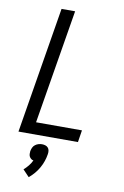

<svg xmlns="http://www.w3.org/2000/svg" viewBox="-105 -794 709 1100"><g transform="rotate(10 250.0 -244.0)"><path d="M40 0 161 -735H240L130 -70H397L386 0ZM143 247 106 208Q121 195 133 180Q145 165 153 148Q145 147 139 142Q133 137 129.5 130.5Q126 124 125.5 115.5Q125 107 126 99Q128 88 132.5 78Q137 68 146 61Q155 54 165.5 51Q176 48 186 48Q196 48 205.5 51Q215 54 221 61Q227 68 228.5 78Q230 88 228 99Q225 119 218 139.5Q211 160 200 179.5Q189 199 174.5 216Q160 233 143 247Z"/></g></svg>

Font: Iosevka Curly
Style: Italic
Weight: 400
Italic angle: -9°
Monospace: yes
Designer: Belleve Invis
Foundry: Belleve Invis
Version: Version 22.1.2; ttfautohint (v1.8.4)